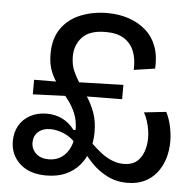

<svg xmlns="http://www.w3.org/2000/svg" viewBox="-50 -724 794 788"><g transform="rotate(5 346.5 -329.5)"><path d="M168 13Q99 13 59.5 -23.5Q20 -60 20 -116Q20 -152 36 -180Q52 -208 81.5 -224Q111 -240 150 -240Q184 -240 213 -226Q242 -212 264 -183L276 -184V-129Q254 -154 225 -166Q196 -178 170 -178Q138 -178 119.5 -161Q101 -144 101 -117Q101 -90 120.5 -72Q140 -54 173 -54Q204 -54 226.5 -70Q249 -86 261 -114Q273 -142 273 -179Q273 -222 260 -252.5Q247 -283 227.5 -307.5Q208 -332 188.5 -356.5Q169 -381 156 -412Q143 -443 143 -486Q143 -550 172.5 -591.5Q202 -633 252 -653Q302 -673 361 -673Q409 -673 449.5 -659.5Q490 -646 520 -619.5Q550 -593 564.5 -554Q579 -515 576 -463L489 -450Q491 -494 478.5 -526Q466 -558 437.5 -576.5Q409 -595 361 -595Q295 -595 265 -563Q235 -531 235 -483Q235 -449 247 -422.5Q259 -396 276 -371Q293 -346 310.5 -318.5Q328 -291 339.5 -258Q351 -225 351 -181Q351 -141 339.5 -106Q328 -71 305 -44Q282 -17 248 -2Q214 13 168 13ZM85 -314V-374L233 -375L237 -320ZM503 14Q456 14 419.5 -5Q383 -24 357.5 -50Q332 -76 319 -96L304 -100L323 -157Q334 -146 350.5 -130Q367 -114 387.5 -98Q408 -82 432 -72Q456 -62 481 -62Q514 -62 533.5 -77.5Q553 -93 562.5 -119.5Q572 -146 572 -177Q572 -194 569 -211.5Q566 -229 560.5 -246.5Q555 -264 546 -280L637 -290Q651 -262 657.5 -230.5Q664 -199 664 -171Q664 -132 653.5 -98.5Q643 -65 622.5 -39.5Q602 -14 572 0Q542 14 503 14ZM246 -324 243 -379 452 -385V-326Z"/></g></svg>

Font: Bricolage Grotesque 72pt
Style: Regular
Weight: 400
Version: Version 1.001;gftools[0.9.33.dev8+g029e19f]